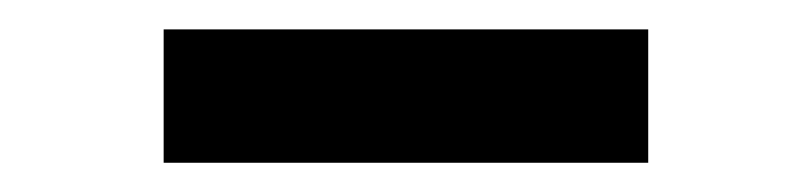

<svg xmlns="http://www.w3.org/2000/svg" viewBox="-20 -723 550 130"><path d="M90.8 -612.8V-703.1H418.9V-612.8Z"/></svg>

Font: Clear Sans
Style: Bold
Weight: 700
Foundry: Intel Corporation
Version: Version 1.00